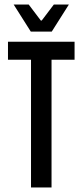

<svg xmlns="http://www.w3.org/2000/svg" viewBox="-20 -822 362 842"><path d="M116 0V-639H206V0ZM15 -560V-639H307V-560ZM115 -683.5 40 -802H106L159 -732H163L216 -802H282L207 -683.5Z"/></svg>

Font: Anek Latin Condensed Medium
Style: Regular
Weight: 500
Width: 3
Designer: Yesha Goshar
Foundry: Ek Type
Version: Version 1.003